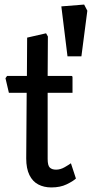

<svg xmlns="http://www.w3.org/2000/svg" viewBox="-20 -818 403 842"><path d="M276 -571 249 -790 349 -798 363 -771 337 -571ZM205 4Q173 4 148 -9Q123 -22 109 -50.5Q95 -79 95 -123L97 -411H19L4 -475L11 -485H98L99 -653L182 -672L190 -658L189 -485H293Q298 -485 298 -479V-411H189V-121Q189 -92 198.5 -83Q208 -74 226 -74Q245 -74 264 -85Q283 -96 291 -102L313 -35Q300 -23 272 -9.5Q244 4 205 4Z"/></svg>

Font: Kreon Light
Style: Regular
Weight: 400
Version: Version 2.002